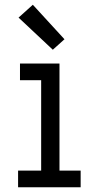

<svg xmlns="http://www.w3.org/2000/svg" viewBox="-20 -787 415 807"><path d="M56 0V-70H153V-450H64V-520H230V-70H319V0ZM202 -578 58 -713 118 -767 251 -622Z"/></svg>

Font: Zed Sans
Style: Regular
Weight: 400
Designer: Belleve Invis
Foundry: Belleve Invis
Version: Version 1.0.0; ttfautohint (v1.8.4)